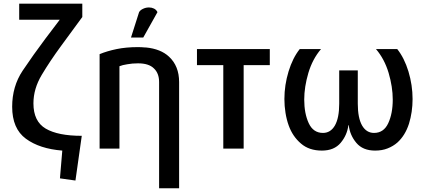

<svg xmlns="http://www.w3.org/2000/svg" viewBox="-20 -805 2305 1040"><path d="M425.8 -712.9Q425.8 -731.4 425.8 -785.2Q340.8 -785.2 84 -785.2Q84 -763.7 84 -698.2Q138.7 -698.2 303.7 -698.2Q284.2 -671.9 224.6 -593.8Q160.2 -507.8 102.5 -421.9Q45.9 -336.9 45.9 -226.6Q45.9 -108.4 120.1 -53.7Q194.3 1 317.4 10.7Q313.5 60.5 304.7 161.1Q326.2 164.1 388.7 172.9Q397.5 112.3 422.9 -69.3Q293.9 -69.3 227.5 -108.4Q161.1 -147.5 161.1 -245.1Q161.1 -324.2 206.1 -399.4Q251 -474.6 310.5 -555.7Q349.6 -608.4 425.8 -712.9Z M950.2 214.8Q950.2 71.3 950.2 -360.4Q950.2 -447.3 895.5 -498Q850.6 -540 770.5 -547.9Q770.5 -547.9 769.5 -547.9Q769.5 -547.9 768.6 -547.9Q768.6 -547.9 767.6 -547.9Q767.6 -547.9 766.6 -547.9Q765.6 -547.9 765.6 -547.9Q746.1 -549.8 726.6 -549.8Q663.1 -549.8 611.3 -539.1Q559.6 -528.3 519.5 -511.7Q519.5 -341.8 519.5 0Q545.9 0 627 0Q627 -111.3 627 -446.3Q643.6 -453.1 669.9 -457Q696.3 -461.9 727.5 -461.9Q786.1 -461.9 813.5 -434.6Q841.8 -408.2 841.8 -360.4Q841.8 -168 841.8 214.8Q869.1 214.8 950.2 214.8ZM833 -739.3Q826.2 -752.9 813.5 -758.8Q801.8 -764.6 787.1 -764.6Q770.5 -764.6 755.9 -757.8Q740.2 -751 733.4 -739.3Q718.8 -693.4 689.5 -601.6Q706.1 -601.6 755.9 -601.6Q775.4 -636.7 833 -739.3Z M1441.4 -452.1Q1441.4 -473.6 1441.4 -539.1Q1342.8 -539.1 1046.9 -539.1Q1046.9 -517.6 1046.9 -452.1Q1082 -452.1 1189.5 -452.1Q1189.5 -338.9 1189.5 0Q1216.8 0 1299.8 0Q1299.8 -113.3 1299.8 -452.1Q1335 -452.1 1441.4 -452.1Z M2214.8 -268.6Q2214.8 -343.8 2192.4 -418Q2169.9 -491.2 2131.8 -539.1Q2093.8 -539.1 2016.6 -539.1Q2062.5 -485.4 2085 -410.2Q2107.4 -334 2107.4 -265.6Q2107.4 -190.4 2083 -137.7Q2058.6 -85 2005.9 -85Q1964.8 -85 1941.4 -125Q1918 -166 1918 -243.2Q1918 -303.7 1918 -423.8Q1892.6 -423.8 1817.4 -423.8Q1817.4 -378.9 1817.4 -243.2Q1817.4 -166 1793.9 -125Q1770.5 -85 1729.5 -85Q1676.8 -85 1652.3 -137.7Q1627.9 -190.4 1627.9 -265.6Q1627.9 -334 1650.4 -410.2Q1672.9 -485.4 1718.8 -539.1Q1680.7 -539.1 1603.5 -539.1Q1565.4 -491.2 1543 -418Q1520.5 -343.8 1520.5 -268.6Q1520.5 -230.5 1526.4 -194.3Q1532.2 -157.2 1543.9 -125Q1565.4 -65.4 1610.4 -27.3Q1654.3 10.7 1723.6 10.7Q1790 10.7 1825.2 -31.2Q1860.4 -73.2 1867.2 -127Q1867.2 -127 1869.1 -127Q1875 -73.2 1910.2 -31.2Q1945.3 10.7 2011.7 10.7Q2049.8 10.7 2079.1 -1Q2109.4 -12.7 2132.8 -33.2Q2174.8 -71.3 2195.3 -134.8Q2214.8 -198.2 2214.8 -268.6Z"/></svg>

Font: DaxlinePro-Medium
Style: Medium
Weight: 400
Designer: Hans Reichel
Version: Version 7.502; 2006